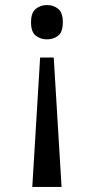

<svg xmlns="http://www.w3.org/2000/svg" viewBox="-20 -561 372 761"><path d="M166 -541Q192 -541 210.5 -526Q229 -511 229 -473Q229 -434 210.5 -419.5Q192 -405 166 -405Q141 -405 122 -419.5Q103 -434 103 -473Q103 -511 122 -526Q141 -541 166 -541ZM193 -333 224 180H108L139 -333Z"/></svg>

Font: Noto Serif Dives Akuru
Style: Regular
Weight: 400
Designer: Fernando Caro
Foundry: Fernando Caro
Version: Version 2.000; ttfautohint (v1.8.4.7-5d5b)